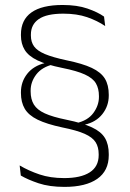

<svg xmlns="http://www.w3.org/2000/svg" viewBox="-20 -668 508 752"><path d="M278 -185.5Q323.5 -195.5 345.5 -225.2Q367.5 -255 367.5 -288.5V-291.5Q367.5 -321.5 355.5 -341.8Q343.5 -362 312.5 -376.2Q281.5 -390.5 223.5 -402Q162 -414.5 126.8 -431.5Q91.5 -448.5 76.8 -472.5Q62 -496.5 62 -529V-533Q62 -590 103 -619.2Q144 -648.5 225.5 -648.5Q282 -648.5 322.5 -634.5Q363 -620.5 387.5 -603L392 -566Q361 -587 321 -600.8Q281 -614.5 228 -614.5Q162.5 -614.5 131.8 -593.2Q101 -572 101 -532.5V-528.5Q101 -503.5 113.5 -486.2Q126 -469 156.2 -456.2Q186.5 -443.5 240 -432Q303.5 -419 339.5 -402Q375.5 -385 390.8 -360Q406 -335 406 -297V-293.5Q406 -253 381 -221.2Q356 -189.5 311 -179.5V-168.5ZM189 -416Q144.5 -405.5 122.2 -376.5Q100 -347.5 100 -313.5V-310Q100 -279.5 112.5 -258.8Q125 -238 155.5 -224Q186 -210 240.5 -199Q304 -186 340 -169.2Q376 -152.5 391 -127.5Q406 -102.5 406 -64.5V-60Q406 1 361 32.5Q316 64 232.5 64Q173.5 64 131 49.8Q88.5 35.5 61.5 19.5L57 -20Q92.5 1 134.8 15.2Q177 29.5 231.5 29.5Q296.5 29.5 331.5 7Q366.5 -15.5 366.5 -60.5V-64Q366.5 -92 354.5 -111Q342.5 -130 311.8 -143.8Q281 -157.5 223.5 -169Q163 -182 127.5 -199.2Q92 -216.5 77 -242Q62 -267.5 62 -303.5V-307Q62 -347.5 86.5 -378.8Q111 -410 156 -421V-430.5Z"/></svg>

Font: Anek Latin Medium ExtraLight
Style: Regular
Weight: 250
Version: Version 1.003